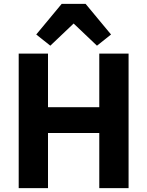

<svg xmlns="http://www.w3.org/2000/svg" viewBox="-20 -976 764 996"><path d="M300 -956 168 -797 241 -739 362 -854 483 -739 556 -797 424 -956ZM495 0H647V-698H495V-420H229V-698H77V0H229V-286H495Z"/></svg>

Font: LVC Sans
Style: Bold
Weight: 700
Designer: Mike Abbink, Paul van der Laan, Pieter van Rosmalen
Foundry: Bold Monday
Version: Version 3.0